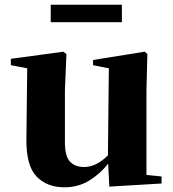

<svg xmlns="http://www.w3.org/2000/svg" viewBox="-20 -776 731 813"><path d="M194.8 -682.1V-755.9H496.1V-682.1ZM442.9 14.2 438 -83Q402.8 -38.6 356.7 -10.7Q310.5 17.1 252.9 17.1Q178.2 17.1 134.3 -29.1Q90.3 -75.2 91.8 -189L95.2 -486.8L25.9 -500V-526.9L248 -557.1L261.2 -546.9L254.9 -393.1V-173.8Q254.9 -113.8 276.6 -91.3Q298.3 -68.8 335 -68.8Q363.3 -68.8 389.2 -82.3Q415 -95.7 437 -118.2L440.9 -486.8L374 -500V-522L592.8 -557.1L604 -546.9L600.1 -393.1V-35.2L664.1 -28.8V1Z"/></svg>

Font: Source Han Serif TW Heavy
Style: Regular
Weight: 900
Designer: Ryoko NISHIZUKA Ë•øÂ°öÊ∂ºÂ≠ê (kana & ideographs); Frank Grie√ühammer (Latin, Greek & Cyrillic); Wenlong ZHANG Âº†ÊñáÈæô 
Foundry: Adobe
Version: Version 2.003;hotconv 1.1.1;makeotfexe 2.6.0